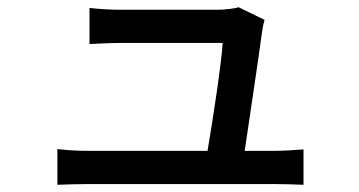

<svg xmlns="http://www.w3.org/2000/svg" viewBox="-20 -510 996 532"><path d="M139 -97V2C171 1 193 0 225 0H740C763 0 803 1 821 2V-96C799 -94 760 -92 738 -92H658C671 -181 698 -359 706 -421C707 -430 710 -445 713 -455L641 -490C631 -486 600 -483 583 -483H312C288 -483 251 -485 228 -488V-388C253 -389 284 -391 313 -391H597C594 -337 569 -173 555 -92H225C194 -92 163 -94 139 -97Z"/></svg>

Font: Kinto Sans Med
Style: Regular
Weight: 500
Designer: Authors: Ryoko NISHIZUKA  (kana & ideographs); Paul D. Hunt (Latin, Greek & Cyrillic); Wenlong ZHANG  (bopomofo); Sandol
Foundry: Adobe Systems Incorporated, ookami Inc.
Version: Version 0.001